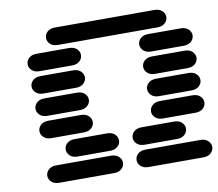

<svg xmlns="http://www.w3.org/2000/svg" viewBox="-89 -967 1202 1059"><g transform="rotate(-10 512.0 -437.0)"><path d="M159.2 -13.7H465.8Q493.2 -13.7 508.8 -28.3Q524.4 -43 524.4 -62.5Q524.4 -82 508.8 -96.7Q493.2 -111.3 465.8 -111.3H159.2Q131.8 -111.3 116.2 -96.7Q100.6 -82 100.6 -62.5Q100.6 -43 116.2 -28.3Q131.8 -13.7 159.2 -13.7ZM659.2 -13.7H965.8Q993.2 -13.7 1008.8 -28.3Q1024.4 -43 1024.4 -62.5Q1024.4 -82 1008.8 -96.7Q993.2 -111.3 965.8 -111.3H659.2Q631.8 -111.3 616.2 -96.7Q600.6 -82 600.6 -62.5Q600.6 -43 616.2 -28.3Q631.8 -13.7 659.2 -13.7ZM284.2 -138.7H465.8Q493.2 -138.7 508.8 -153.3Q524.4 -168 524.4 -187.5Q524.4 -207 508.8 -221.7Q493.2 -236.3 465.8 -236.3H284.2Q256.8 -236.3 241.2 -221.7Q225.6 -207 225.6 -187.5Q225.6 -168 241.2 -153.3Q256.8 -138.7 284.2 -138.7ZM659.2 -138.7H840.8Q868.2 -138.7 883.8 -153.3Q899.4 -168 899.4 -187.5Q899.4 -207 883.8 -221.7Q868.2 -236.3 840.8 -236.3H659.2Q631.8 -236.3 616.2 -221.7Q600.6 -207 600.6 -187.5Q600.6 -168 616.2 -153.3Q631.8 -138.7 659.2 -138.7ZM159.2 -263.7H340.8Q368.2 -263.7 383.8 -278.3Q399.4 -293 399.4 -312.5Q399.4 -332 383.8 -346.7Q368.2 -361.3 340.8 -361.3H159.2Q131.8 -361.3 116.2 -346.7Q100.6 -332 100.6 -312.5Q100.6 -293 116.2 -278.3Q131.8 -263.7 159.2 -263.7ZM784.2 -263.7H965.8Q993.2 -263.7 1008.8 -278.3Q1024.4 -293 1024.4 -312.5Q1024.4 -332 1008.8 -346.7Q993.2 -361.3 965.8 -361.3H784.2Q756.8 -361.3 741.2 -346.7Q725.6 -332 725.6 -312.5Q725.6 -293 741.2 -278.3Q756.8 -263.7 784.2 -263.7ZM159.2 -388.7H340.8Q368.2 -388.7 383.8 -403.3Q399.4 -418 399.4 -437.5Q399.4 -457 383.8 -471.7Q368.2 -486.3 340.8 -486.3H159.2Q131.8 -486.3 116.2 -471.7Q100.6 -457 100.6 -437.5Q100.6 -418 116.2 -403.3Q131.8 -388.7 159.2 -388.7ZM784.2 -388.7H965.8Q993.2 -388.7 1008.8 -403.3Q1024.4 -418 1024.4 -437.5Q1024.4 -457 1008.8 -471.7Q993.2 -486.3 965.8 -486.3H784.2Q756.8 -486.3 741.2 -471.7Q725.6 -457 725.6 -437.5Q725.6 -418 741.2 -403.3Q756.8 -388.7 784.2 -388.7ZM159.2 -513.7H340.8Q368.2 -513.7 383.8 -528.3Q399.4 -543 399.4 -562.5Q399.4 -582 383.8 -596.7Q368.2 -611.3 340.8 -611.3H159.2Q131.8 -611.3 116.2 -596.7Q100.6 -582 100.6 -562.5Q100.6 -543 116.2 -528.3Q131.8 -513.7 159.2 -513.7ZM784.2 -513.7H965.8Q993.2 -513.7 1008.8 -528.3Q1024.4 -543 1024.4 -562.5Q1024.4 -582 1008.8 -596.7Q993.2 -611.3 965.8 -611.3H784.2Q756.8 -611.3 741.2 -596.7Q725.6 -582 725.6 -562.5Q725.6 -543 741.2 -528.3Q756.8 -513.7 784.2 -513.7ZM159.2 -638.7H340.8Q368.2 -638.7 383.8 -653.3Q399.4 -668 399.4 -687.5Q399.4 -707 383.8 -721.7Q368.2 -736.3 340.8 -736.3H159.2Q131.8 -736.3 116.2 -721.7Q100.6 -707 100.6 -687.5Q100.6 -668 116.2 -653.3Q131.8 -638.7 159.2 -638.7ZM784.2 -638.7H965.8Q993.2 -638.7 1008.8 -653.3Q1024.4 -668 1024.4 -687.5Q1024.4 -707 1008.8 -721.7Q993.2 -736.3 965.8 -736.3H784.2Q756.8 -736.3 741.2 -721.7Q725.6 -707 725.6 -687.5Q725.6 -668 741.2 -653.3Q756.8 -638.7 784.2 -638.7ZM284.2 -763.7H840.8Q868.2 -763.7 883.8 -778.3Q899.4 -793 899.4 -812.5Q899.4 -832 883.8 -846.7Q868.2 -861.3 840.8 -861.3H284.2Q256.8 -861.3 241.2 -846.7Q225.6 -832 225.6 -812.5Q225.6 -793 241.2 -778.3Q256.8 -763.7 284.2 -763.7Z"/></g></svg>

Font: Sixtyfour Convergence
Style: Regular
Weight: 400
Designer: Jens Kutilek
Foundry: Jens Kutilek
Version: Version 2.001